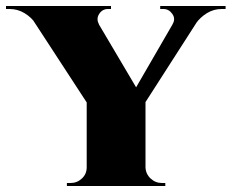

<svg xmlns="http://www.w3.org/2000/svg" viewBox="-68 -620 772 640"><path d="M226 -599 417 -276 224 -274 12 -599ZM417 -281V0H221V-278ZM542 -599H622L405 -261L351 -269ZM507 -539Q518 -557 506.5 -573.5Q495 -590 477 -590Q477 -590 471.5 -590Q466 -590 466 -590V-600H684V-590H671Q644 -590 621.5 -576Q599 -562 585 -542ZM262 -539 50 -542Q37 -562 14 -576Q-9 -590 -36 -590H-48V-600H302V-590Q302 -590 297 -590Q292 -590 292 -590Q273 -590 262.5 -573.5Q252 -557 262 -539ZM224 -62V0H155V-10Q155 -10 160.5 -10Q166 -10 167 -10Q189 -10 205 -25Q221 -40 221 -62ZM415 -62H417Q418 -40 434 -25Q450 -10 472 -10Q472 -10 477.5 -10Q483 -10 483 -10V0H415Z"/></svg>

Font: Cinzel Black
Style: Regular
Weight: 900
Designer: Natanael Gama
Version: Version 2.000